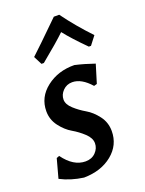

<svg xmlns="http://www.w3.org/2000/svg" viewBox="-142 -763 633 838"><g transform="rotate(-20 174.0 -344.5)"><path d="M95 -522 75 -561Q106 -589 216 -697H241Q292 -627 355 -561L325 -522H315Q256 -581 223 -623Q188 -589 106 -522ZM228 -468Q272 -458 318 -442L292 -357L278 -353Q236 -401 193 -401Q167 -401 149.5 -383Q132 -365 132 -342Q132 -320 155.5 -298.5Q179 -277 207.5 -260.5Q236 -244 259.5 -213Q283 -182 283 -142Q283 -77 231.5 -35Q180 7 100 8Q41 0 -7 -25L17 -113L30 -118Q75 -56 131 -56Q160 -56 178 -74.5Q196 -93 196 -117Q196 -141 172 -163.5Q148 -186 119.5 -202.5Q91 -219 67.5 -250Q44 -281 44 -320Q44 -385 98 -427Q152 -469 228 -468Z"/></g></svg>

Font: Alegreya Sans Medium
Style: Italic
Weight: 500
Italic angle: -7°
Designer: Juan Pablo del Peral
Foundry: Huerta Tipografica
Version: Version 2.007